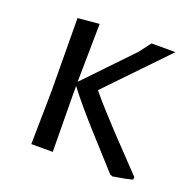

<svg xmlns="http://www.w3.org/2000/svg" viewBox="-92 -550 641 648"><g transform="rotate(20 228.5 -225.5)"><path d="M82 0 85 -194 83 -453 160 -460 157 -251 316 -417 347 -458H433L231 -248Q252 -222 282.5 -188.5Q313 -155 335.5 -131Q358 -107 395 -68.5Q432 -30 447 -14L446 -5Q427 1 376 9L367 5Q351 -13 316 -51.5Q281 -90 258.5 -115Q236 -140 207 -174Q178 -208 157 -236V-201L159 0Z"/></g></svg>

Font: Alegreya Sans SC
Style: Regular
Weight: 400
Designer: Juan Pablo del Peral
Foundry: Huerta Tipografica
Version: Version 2.007